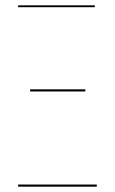

<svg xmlns="http://www.w3.org/2000/svg" viewBox="-20 -700 431 720"><path d="M335 -673H48V-680H336ZM300 -357H93V-365H300ZM343 0H48V-8H343Z"/></svg>

Font: Fira Sans Compressed Eight
Style: Regular
Weight: 100
Width: 1
Designer: bBox Type GmbH & Carrois Corporate GbR & Edenspiekermann AG
Foundry: bBox Type GmbH & Carrois Corporate GbR & Edenspiekermann AG
Version: Version 4.301